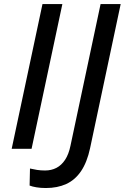

<svg xmlns="http://www.w3.org/2000/svg" viewBox="-20 -734 615 947"><path d="M37.6 0 189.5 -713.9H287.6L135.7 0ZM206.1 193.4Q180.7 193.4 159.9 189.9Q139.2 186.5 126 181.2L127.9 97.2Q144 101.1 162.6 104Q181.2 106.9 202.1 106.9Q233.4 106.9 258.3 94Q283.2 81.1 301 54.2Q318.8 27.3 327.6 -15.1L476.1 -713.9H575.2L424.3 -2.9Q409.2 66.9 379.6 110.4Q350.1 153.8 306.6 173.6Q263.2 193.4 206.1 193.4Z"/></svg>

Font: Open Sans Medium
Style: Italic
Weight: 500
Italic angle: -12°
Designer: Monotype Design Team
Foundry: Monotype Imaging Inc.
Version: Version 3.000